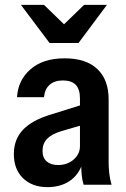

<svg xmlns="http://www.w3.org/2000/svg" viewBox="-20 -760 520 790"><path d="M324 0Q318 -19 316 -42Q314 -65 314 -93H309V-355Q309 -393 291.5 -411Q274 -429 239 -429Q204 -429 184 -411Q164 -393 161 -360H50Q54 -430 105.5 -475Q157 -520 246 -520Q334 -520 380.5 -476Q427 -432 427 -351V-93Q427 -71 429.5 -47.5Q432 -24 439 0ZM175 10Q113 10 75 -26.5Q37 -63 37 -126Q37 -187 75 -226.5Q113 -266 190 -289L334 -334V-250L231 -220Q192 -208 173.5 -188.5Q155 -169 155 -139Q155 -111 172 -96Q189 -81 219 -81Q257 -81 283 -103.5Q309 -126 309 -159L320 -89Q303 -39 265.5 -14.5Q228 10 175 10ZM184 -583 66 -740H161L292 -613H195L326 -740H420L303 -583Z"/></svg>

Font: Instrument Sans SemiCondensed SemiBold
Style: Regular
Weight: 600
Width: 4
Designer: Rodrigo Fuenzalida
Foundry: fragTYPE
Version: Version 1.000;gftools[0.9.28]